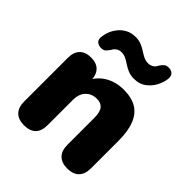

<svg xmlns="http://www.w3.org/2000/svg" viewBox="-210 -887 1026 1026"><g transform="rotate(45 303.0 -373.5)"><path d="M140 9Q98 9 75 -14Q52 -37 52 -81V-412Q52 -455 74.5 -478Q97 -501 139 -501Q181 -501 203 -478Q225 -455 225 -412V-365L214 -406Q238 -453 282.5 -478Q327 -503 384 -503Q443 -503 481 -480.5Q519 -458 538 -410.5Q557 -363 557 -291V-81Q557 -37 534 -14Q511 9 468 9Q425 9 402 -14Q379 -37 379 -81V-284Q379 -329 363.5 -348Q348 -367 318 -367Q278 -367 254 -341.5Q230 -316 230 -273V-81Q230 9 140 9ZM136 -574Q116 -576 106 -587.5Q96 -599 100 -623Q102 -641 110.5 -662Q119 -683 135 -702.5Q151 -722 174.5 -734.5Q198 -747 230 -747Q255 -747 274 -739Q293 -731 309 -720.5Q325 -710 341 -702Q357 -694 376 -694Q392 -694 405 -702Q418 -710 424 -724Q434 -740 444.5 -748.5Q455 -757 473 -756Q495 -755 504.5 -741.5Q514 -728 510 -707Q507 -682 492 -653Q477 -624 449.5 -603Q422 -582 380 -582Q355 -582 336 -590Q317 -598 300.5 -609Q284 -620 268.5 -628Q253 -636 234 -636Q218 -636 205.5 -628Q193 -620 186 -606Q179 -595 168.5 -584Q158 -573 136 -574Z"/></g></svg>

Font: Nunito ExtraLight Black
Style: Regular
Weight: 900
Version: Version 3.602